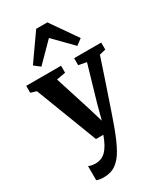

<svg xmlns="http://www.w3.org/2000/svg" viewBox="-265 -955 1119 1308"><g transform="rotate(-30 295.0 -300.5)"><path d="M146.5 253Q129 253 114.5 250.2Q100 247.5 91 243.5V131.5Q97.5 136.5 112.8 139.8Q128 143 144.5 143Q169 143 189.5 135Q210 127 227 109.8Q244 92.5 259 65.2Q274 38 288 0H230L44.5 -483.5L-0.5 -497V-551.5H273.5V-496.5L203 -484L292 -204.5L327 -88.5L357.5 -204.5L439 -484.5L376.5 -496.5V-551.5H589.5V-496.5L540.5 -484.5Q517.5 -415 494.5 -346.2Q471.5 -277.5 450.5 -216Q429.5 -154.5 412.8 -105.2Q396 -56 384.8 -24.8Q373.5 6.5 370.5 13.5Q341.5 90.5 311.5 144Q281.5 197.5 242.5 225.2Q203.5 253 146.5 253ZM154.5 -613 108.5 -649 252.5 -854H340.5L484 -648L437.5 -613L296.5 -756.5Z"/></g></svg>

Font: Merriweather 28pt
Style: Bold
Weight: 700
Version: Version 2.100